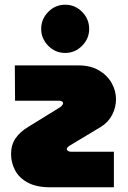

<svg xmlns="http://www.w3.org/2000/svg" viewBox="-20 -796 543 816"><path d="M194 0Q135 0 98 -20Q61 -40 44 -72.5Q27 -105 27 -141Q27 -180 46 -208Q65 -236 102 -258L235 -340Q242 -345 245 -349.5Q248 -354 248 -357Q248 -362 243.5 -365Q239 -368 230 -368H44L43 -518H314Q364 -518 399.5 -497.5Q435 -477 454 -444Q473 -411 473 -374Q473 -340 457 -308.5Q441 -277 409 -257L276 -177Q270 -173 267 -169.5Q264 -166 264 -162Q264 -158 269 -154.5Q274 -151 283 -151H464V0ZM257 -571Q215 -571 185 -601.5Q155 -632 155 -673Q155 -715 185 -745.5Q215 -776 257 -776Q299 -776 329 -745.5Q359 -715 359 -673Q359 -632 329 -601.5Q299 -571 257 -571Z"/></svg>

Font: MuseoModerno Thin Black
Style: Regular
Weight: 900
Version: Version 1.002